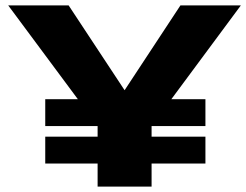

<svg xmlns="http://www.w3.org/2000/svg" viewBox="-20 -695 917 715"><path d="M877 -675 618 -325.5H745V-225.5H544.5V-186H745V-86H544.5V0H343.5V-86H148.5V-186H343.5V-225.5H148.5V-325.5H270L10.5 -675H235.5L444 -359L652 -675Z"/></svg>

Font: Anybody Wide
Style: Bold
Weight: 700
Width: 7
Designer: Tyler Finck
Foundry: Etcetera Type Company
Version: Version 1.000; ttfautohint (v1.8)